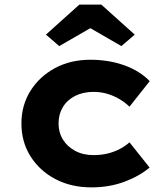

<svg xmlns="http://www.w3.org/2000/svg" viewBox="-20 -800 726 830"><path d="M375.1 10Q287.2 10 219.1 -26Q151 -62 111.8 -124.3Q72.6 -186.6 72.6 -265.9Q72.6 -345.2 111.8 -407.5Q151 -469.7 217.9 -505.7Q284.9 -541.7 370.5 -541.7Q450.6 -541.7 517.8 -517.5Q584.9 -493.2 627.2 -449.2L539.8 -338.8Q521.7 -356.5 496.9 -371.3Q472.2 -386.1 443.7 -394.5Q415.2 -402.8 384.5 -402.8Q339.1 -402.8 304.7 -385.3Q270.2 -367.9 251.7 -336.9Q233.1 -306 233.1 -266.4Q233.1 -227.5 252 -196.8Q270.9 -166 305.1 -147.8Q339.3 -129.5 383.8 -129.5Q419.5 -129.5 447.7 -136.9Q475.9 -144.3 499.2 -156.7Q522.6 -169 539.8 -184.7L626.7 -75.7Q581.8 -38 517 -14Q452.2 10 375.1 10ZM236.1 -600.7 178.6 -650.3 322.9 -780H418.1L562.4 -650.3L504.8 -600.7L355.5 -686.9H385.5Z"/></svg>

Font: Lexend Exa
Style: Regular
Weight: 400
Designer: Bonnie Shaver-Troup, Thomas Jockin
Foundry: Lexend
Version: Version 1.007